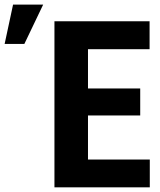

<svg xmlns="http://www.w3.org/2000/svg" viewBox="-176 -802 687 822"><path d="M424.3 -307.6H200.7V-119.1H465.3V0H57.1V-710.9H464.4V-591.3H200.7V-423.3H424.3ZM-120.1 -782.2H8.8L-71.8 -613.8H-156.2Z"/></svg>

Font: MAUL Condensed Bold
Style: Condensed Bold
Weight: 700
Designer: MAUL
Version: Version 1.0; 2020; ttfautohint (v1.8.3)